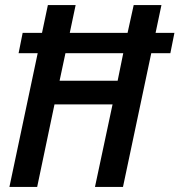

<svg xmlns="http://www.w3.org/2000/svg" viewBox="-20 -734 705 754"><path d="M128 -525H53L69 -605H145L168 -714H277L254 -605H481L505 -714H614L591 -605H665L649 -525H574L463 0H353L422 -324H194L126 0H17ZM442 -417 464 -525H237L214 -417Z"/></svg>

Font: Noto Sans UI NarrowMedium
Style: Italic
Weight: 500
Width: 4
Italic angle: -12°
Designer: Monotype Design Team
Foundry: Monotype Imaging Inc.
Version: Version 1.001